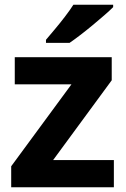

<svg xmlns="http://www.w3.org/2000/svg" viewBox="-20 -786 528 806"><path d="M458 0H27V-88L280 -432H42V-546H449V-449L203 -114H458ZM455 -756Q441 -742 418 -722Q395 -702 368.5 -680Q342 -658 316.5 -638.5Q291 -619 272 -606H173V-619Q189 -638 210.5 -663.5Q232 -689 253 -716.5Q274 -744 288 -766H455Z"/></svg>

Font: Noto Sans Tamil
Style: Bold
Weight: 700
Designer: Jelle Bosma - Monotype Design Team
Foundry: Monotype Imaging Inc.
Version: Version 2.004; ttfautohint (v1.8.4.7-5d5b)